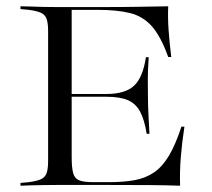

<svg xmlns="http://www.w3.org/2000/svg" viewBox="-20 -591 674 611"><path d="M162.1 -2.4Q137.9 -2.4 116.9 -2Q96 -1.6 78.2 -1.2Q60.5 -0.8 45.2 0V-8.9L71 -11.3Q96.8 -14.5 110.1 -20.6Q123.4 -26.6 128.2 -39.9Q133.1 -53.2 133.1 -78.2V-492.7Q133.1 -517.7 128.2 -531Q123.4 -544.4 110.1 -550.4Q96.8 -556.5 71 -559.7L45.2 -562.1V-571Q60.5 -571 78.2 -570.2Q96 -569.4 116.9 -569Q137.9 -568.5 162.1 -568.5H171.8H296.8Q368.5 -568.5 421 -569.4Q473.4 -570.2 515.3 -571Q513.7 -535.5 516.5 -495.2Q519.4 -454.8 525 -409.7H515.3Q491.9 -475 463.3 -507.3Q434.7 -539.5 393.1 -549.6Q351.6 -559.7 289.5 -559.7H208.1V-91.1Q208.1 -57.3 212.9 -39.9Q217.7 -22.6 232.7 -16.9Q247.6 -11.3 277.4 -11.3H325.8Q373.4 -11.3 408.5 -17.7Q443.5 -24.2 470.2 -42.3Q496.8 -60.5 517.7 -95.6Q538.7 -130.6 557.3 -187.9H566.9Q558.9 -135.5 555.2 -88.7Q551.6 -41.9 553.2 0Q510.5 -1.6 456 -2Q401.6 -2.4 327.4 -2.4H171.8ZM178.2 -283.1V-291.9H415.3V-283.1ZM446.8 -165.3Q439.5 -210.5 425.8 -235.9Q412.1 -261.3 387.1 -272.2Q362.1 -283.1 318.5 -283.1V-291.9Q378.2 -291.9 406.5 -318.1Q434.7 -344.4 444.4 -408.9H453.2Q450 -359.7 450.4 -333.9Q450.8 -308.1 450.8 -287.1Q450.8 -271.8 451.2 -256Q451.6 -240.3 452.8 -219Q454 -197.6 455.6 -165.3Z"/></svg>

Font: Playfair 144pt SemiExpanded Light
Style: Regular
Weight: 300
Width: 6
Designer: Claus Eggers Sørensen
Foundry: Claus Eggers Sørensen
Version: Version 2.203